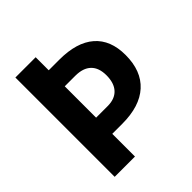

<svg xmlns="http://www.w3.org/2000/svg" viewBox="-192 -829 957 957"><g transform="rotate(-45 287.0 -350.0)"><path d="M68 -700H211V-608H286Q408 -608 472 -552.5Q536 -497 536 -391Q536 -279 470.5 -219.5Q405 -160 281 -160H211V0H68ZM293 -274Q343 -274 370 -303Q397 -332 397 -387Q397 -440 368.5 -467.5Q340 -495 285 -495H211V-274Z"/></g></svg>

Font: Sarabun
Style: Bold
Weight: 700
Designer: Suppakit Chalermlarp | Katatrad Co.,Ltd.
Foundry: Cadson Demak Co.,Ltd.
Version: Version 1.000; ttfautohint (v1.6)